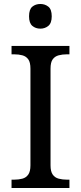

<svg xmlns="http://www.w3.org/2000/svg" viewBox="-20 -945 407 965"><path d="M38 0V-42H51Q74 -42 92.5 -47Q111 -52 122 -67.5Q133 -83 133 -114V-600Q133 -632 122 -647Q111 -662 92.5 -667Q74 -672 51 -672H38V-714H329V-672H316Q294 -672 275 -667Q256 -662 245 -647Q234 -632 234 -600V-114Q234 -83 245 -67.5Q256 -52 275 -47Q294 -42 316 -42H329V0ZM183 -801Q159 -801 142.5 -815Q126 -829 126 -863Q126 -898 142.5 -911.5Q159 -925 183 -925Q206 -925 223 -911.5Q240 -898 240 -863Q240 -829 223 -815Q206 -801 183 -801Z"/></svg>

Font: Noto Serif Sinhala
Style: Regular
Weight: 400
Designer: Jelle Bosma - Monotype Design Team
Foundry: Monotype Imaging Inc.
Version: Version 2.006